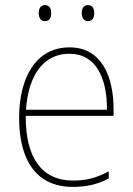

<svg xmlns="http://www.w3.org/2000/svg" viewBox="-20 -724 521 754"><path d="M132 -673C132 -656 139 -641 156 -641C175 -641 181 -655 181 -673C181 -690 175 -704 156 -704C139 -704 132 -689 132 -673ZM301 -673C301 -656 308 -641 325 -641C344 -641 350 -655 350 -673C350 -690 344 -704 325 -704C308 -704 301 -689 301 -673ZM253 -538C119 -538 55 -416 55 -261C55 -100 119 10 266 10C322 10 365 -1 407 -23V-51C355 -24 319 -15 266 -15C144 -15 80 -105 81 -269H426V-295C426 -427 377 -538 253 -538ZM253 -513C355 -513 401 -420 400 -293H82C92 -438 157 -513 253 -513Z"/></svg>

Font: Noto Sans Arabic UI SmCn Th
Style: Regular
Weight: 100
Width: 4
Designer: Monotype Design Team, Nadine Chahine and Nizar Qandah
Foundry: Monotype Imaging Inc.
Version: Version 2.010